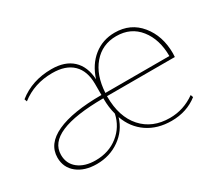

<svg xmlns="http://www.w3.org/2000/svg" viewBox="-95 -692 1035 907"><g transform="rotate(-30 423.0 -238.0)"><path d="M211 10Q145 10 104.5 -22.5Q64 -55 64 -109Q64 -184 149 -223Q234 -262 392 -262V-322Q392 -393 353.5 -430.5Q315 -468 242 -468Q144 -468 72 -412L67 -426Q142 -486 248 -486Q321 -486 362 -448Q403 -410 407 -339Q429 -408 478 -447Q527 -486 593 -486Q679 -486 731 -422.5Q783 -359 783 -264Q783 -251 782 -244H412V-241Q412 -131 468 -68.5Q524 -6 619 -6Q694 -6 757 -51L762 -37Q702 10 619 10Q543 10 488.5 -27Q434 -64 410 -131Q391 -67 336.5 -28.5Q282 10 211 10ZM591 -468Q514 -468 466 -411.5Q418 -355 413 -261H762Q762 -352 716 -410Q670 -468 591 -468ZM392 -239V-244Q85 -243 85 -112Q85 -64 120.5 -36Q156 -8 215 -8Q287 -8 338 -48.5Q389 -89 403 -154Q392 -195 392 -239Z"/></g></svg>

Font: Cantarell Thin
Style: Regular
Weight: 100
Designer: Dave Crossland, Nikolaus Waxweiler, Florian Fecher, Jacques Le Bailly, Eben Sorkin, Alexei Vanyashin, Alexios Zavras, Em
Version: Version 0.303